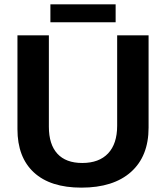

<svg xmlns="http://www.w3.org/2000/svg" viewBox="-20 -850 762 880"><path d="M353 10Q211 10 135.5 -59.5Q60 -129 60 -258V-688H204V-269Q204 -188 243 -145.5Q282 -103 357 -103Q434 -103 475.5 -147Q517 -191 517 -274V-688H661V-265Q661 -134 580.5 -62Q500 10 353 10ZM211 -748V-830H510V-748Z"/></svg>

Font: Libra Sans
Style: Bold
Weight: 700
Foundry: Context Ltd
Version: Version 1.000